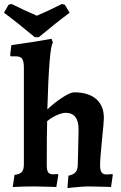

<svg xmlns="http://www.w3.org/2000/svg" viewBox="-47 -937 610 965"><path d="M73 -112V-598Q73 -630 64 -642Q55 -654 31 -654H8L4 -658L10 -710Q118 -725 212 -742L219 -723Q209 -712 202 -623.5Q195 -535 191 -387Q223 -418 264.5 -445.5Q306 -473 325 -473Q397 -473 436 -439.5Q475 -406 475 -344Q475 -320 466 -239Q456 -137 456 -108Q456 -82 463.5 -71Q471 -60 488 -60L518 -62L520 -58L511 3L488 2Q430 0 403 0Q366 0 292 8L297 -54Q322 -59 333 -72Q344 -85 344 -110L348 -283Q349 -370 283 -370Q266 -370 239.5 -358.5Q213 -347 190 -328Q188 -270 188 -106Q188 -81 195 -71Q202 -61 218 -61L244 -62L246 -57L236 3Q223 3 216 2Q158 0 128 0Q70 0 17 3L26 -58Q52 -61 62.5 -72.5Q73 -84 73 -112ZM-27 -873 -4 -913 11 -917Q67 -889 138 -858Q193 -881 264 -917L279 -913L303 -873Q234 -822 148 -750H128Q42 -822 -27 -873Z"/></svg>

Font: Alegreya
Style: Bold
Weight: 700
Designer: Juan Pablo del Peral
Foundry: Huerta Tipografica
Version: Version 2.008; ttfautohint (v1.8)